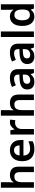

<svg xmlns="http://www.w3.org/2000/svg" viewBox="1782 -2582 810 4414"><g transform="rotate(-90 2187.0 -375.0)"><path d="M205 -581Q205 -545 203 -517Q201 -489 199 -471H206Q232 -513 274 -532.5Q316 -552 367 -552Q459 -552 511 -505Q563 -458 563 -353V0H436V-327Q436 -450 337 -450Q261 -450 233 -401.5Q205 -353 205 -264V0H78V-760H205Z M939 -552Q1048 -552 1111.5 -487Q1175 -422 1175 -306V-241H818Q820 -168 859 -128Q898 -88 970 -88Q1021 -88 1062 -98Q1103 -108 1146 -127V-27Q1106 -8 1063 1Q1020 10 959 10Q879 10 818 -20.5Q757 -51 722.5 -113Q688 -175 688 -267Q688 -406 757 -479Q826 -552 939 -552ZM941 -458Q889 -458 857.5 -425Q826 -392 821 -330H1052Q1051 -386 1024 -422Q997 -458 941 -458Z M1583 -552Q1598 -552 1615 -550.5Q1632 -549 1644 -546L1631 -428Q1619 -431 1603.5 -432.5Q1588 -434 1570 -434Q1535 -434 1502.5 -417.5Q1470 -401 1449 -367Q1428 -333 1428 -281V0H1301V-542H1399L1417 -448H1423Q1447 -491 1488.5 -521.5Q1530 -552 1583 -552Z M1862 -581Q1862 -545 1860 -517Q1858 -489 1856 -471H1863Q1889 -513 1931 -532.5Q1973 -552 2024 -552Q2116 -552 2168 -505Q2220 -458 2220 -353V0H2093V-327Q2093 -450 1994 -450Q1918 -450 1890 -401.5Q1862 -353 1862 -264V0H1735V-760H1862Z M2601 -552Q2805 -552 2805 -364V0H2715L2691 -75H2687Q2651 -31 2612.5 -10.5Q2574 10 2506 10Q2433 10 2385 -30.5Q2337 -71 2337 -157Q2337 -322 2588 -331L2679 -334V-357Q2679 -412 2654 -434.5Q2629 -457 2585 -457Q2546 -457 2507.5 -444.5Q2469 -432 2433 -416L2395 -504Q2435 -525 2487.5 -538.5Q2540 -552 2601 -552ZM2613 -254Q2531 -251 2499 -227Q2467 -203 2467 -160Q2467 -121 2490 -103Q2513 -85 2549 -85Q2604 -85 2641.5 -116.5Q2679 -148 2679 -210V-256Z M3186 -552Q3390 -552 3390 -364V0H3300L3276 -75H3272Q3236 -31 3197.5 -10.5Q3159 10 3091 10Q3018 10 2970 -30.5Q2922 -71 2922 -157Q2922 -322 3173 -331L3264 -334V-357Q3264 -412 3239 -434.5Q3214 -457 3170 -457Q3131 -457 3092.5 -444.5Q3054 -432 3018 -416L2980 -504Q3020 -525 3072.5 -538.5Q3125 -552 3186 -552ZM3198 -254Q3116 -251 3084 -227Q3052 -203 3052 -160Q3052 -121 3075 -103Q3098 -85 3134 -85Q3189 -85 3226.5 -116.5Q3264 -148 3264 -210V-256Z M3670 0H3543V-760H3670Z M4009 10Q3915 10 3856.5 -61Q3798 -132 3798 -270Q3798 -410 3857 -481Q3916 -552 4012 -552Q4072 -552 4109.5 -529Q4147 -506 4170 -473H4175Q4173 -489 4170.5 -518.5Q4168 -548 4168 -571V-760H4296V0H4197L4173 -71H4168Q4146 -37 4108 -13.5Q4070 10 4009 10ZM4047 -93Q4117 -93 4145.5 -132.5Q4174 -172 4175 -253V-269Q4175 -356 4147.5 -402.5Q4120 -449 4046 -449Q3989 -449 3958.5 -401.5Q3928 -354 3928 -268Q3928 -182 3958.5 -137.5Q3989 -93 4047 -93Z"/></g></svg>

Font: Noto Sans Thai Looped SemiBold
Style: Regular
Weight: 600
Designer: Sasikarn Vongin, Ben Mitchell
Foundry: The Fontpad Ltd
Version: Version 1.001; ttfautohint (v1.8.4.7-5d5b)